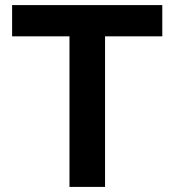

<svg xmlns="http://www.w3.org/2000/svg" viewBox="-20 -733 684 753"><path d="M252.5 0V-590.5H27.5V-713H616.5V-590.5H392V0Z"/></svg>

Font: Commissioner SemiBold
Style: Regular
Weight: 600
Designer: Kostas Bartsokas
Foundry: Kostas Bartsokas
Version: Version 1.000; ttfautohint (v1.8.3)